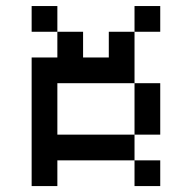

<svg xmlns="http://www.w3.org/2000/svg" viewBox="-20 -628 648 648"><path d="M434 -347.2H173.6V-173.6H434V-86.8H173.6V0H86.8V-434H173.6V-520.8H260.4V-434H347.2V-520.8H434ZM434 -86.8H520.8V0H434ZM434 -520.8V-607.6H520.8V-520.8ZM173.6 -520.8H86.8V-607.6H173.6ZM434 -347.2H520.8V-173.6H434Z"/></svg>

Font: 8-bit Operator+ 8
Style: Regular
Weight: 400
Designer: GrandChaos9000
Version: Version 1.3.0 - August 1, 2014